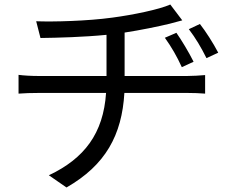

<svg xmlns="http://www.w3.org/2000/svg" viewBox="-20 -776 1040 849"><path d="M760 -631 709 -609C739 -567 762 -527 784 -479L836 -503C814 -547 783 -598 760 -631ZM864 -670 815 -647C846 -606 869 -567 893 -519L945 -543C922 -587 889 -638 864 -670ZM62 -445V-362C86 -364 119 -365 151 -365H449C437 -186 353 -75 196 -1L274 53C447 -46 519 -179 530 -365H809C834 -365 865 -364 887 -362V-444C866 -442 829 -440 808 -440H531V-632C603 -643 680 -659 730 -671C745 -675 764 -680 786 -686L733 -756C684 -734 567 -710 476 -698C367 -683 215 -679 140 -682L159 -608C236 -609 350 -612 451 -622V-440H149C119 -440 84 -442 62 -445Z"/></svg>

Font: Noto Sans Mono CJK SC
Style: Regular
Weight: 400
Designer: Ryoko NISHIZUKA 西塚涼子 (kana, bopomofo & ideographs); Paul D. Hunt (Latin, Greek & Cyrillic); Sandoll Communications 산돌커뮤니
Foundry: Adobe
Version: Version 2.004;hotconv 1.0.118;makeotfexe 2.5.65603